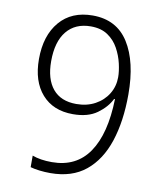

<svg xmlns="http://www.w3.org/2000/svg" viewBox="-83 -791 728 868"><g transform="rotate(10 281.5 -357.5)"><path d="M207 10Q181 10 156.5 7Q132 4 115 -1V-54Q152 -40 205 -40Q317 -40 375 -125Q433 -210 437 -370H433Q414 -331 372 -300.5Q330 -270 261 -270Q170 -270 118.5 -328.5Q67 -387 67 -489Q67 -597 121.5 -661Q176 -725 273 -725Q383 -725 438 -638Q493 -551 493 -401Q493 -278 462.5 -185.5Q432 -93 369 -41.5Q306 10 207 10ZM268 -318Q317 -318 354.5 -338.5Q392 -359 413 -393.5Q434 -428 434 -470Q434 -497 426 -532Q418 -567 400 -600Q382 -633 351 -654Q320 -675 273 -675Q202 -675 162.5 -627Q123 -579 123 -489Q123 -407 160 -362.5Q197 -318 268 -318Z"/></g></svg>

Font: Noto Sans Mono SemiCondensed Light
Style: Regular
Weight: 300
Width: 4
Designer: Monotype Design Team
Foundry: Monotype Imaging Inc.
Version: Version 2.014; ttfautohint (v1.8.4.7-5d5b)